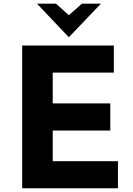

<svg xmlns="http://www.w3.org/2000/svg" viewBox="-20 -1011 714 1031"><path d="M349.6 -811 178.7 -991.2H280.8L349.6 -929.2L419.9 -991.2H522ZM99.1 0V-766.6H591.3V-621.1H263.2V-455.6H572.3V-310.1H263.2V-145.5H613.3V0Z"/></svg>

Font: Acari Sans Neue Black
Style: Regular
Weight: 900
Designer: Alfredo Marco Pradil
Foundry: Alfredo Marco Pradil
Version: Version 1.045;June 16, 2019;FontCreator 11.5.0.2425 64-bit; 